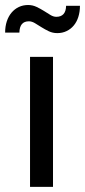

<svg xmlns="http://www.w3.org/2000/svg" viewBox="-42 -728 332 748"><path d="M164.5 -506.5V0H75V-506.5ZM177.5 -662.5Q195.5 -662.5 205.2 -673Q215 -683.5 215.5 -705.5H269.5Q269.5 -682 263.2 -662.2Q257 -642.5 245.2 -628.5Q233.5 -614.5 217.2 -606.8Q201 -599 181 -599Q163.5 -599 148.2 -606.2Q133 -613.5 119.5 -622Q106 -630.5 94 -637.8Q82 -645 70.5 -645Q34.5 -645 33.5 -601H-22Q-22 -625 -15.5 -644.8Q-9 -664.5 3 -678.8Q15 -693 31.5 -700.8Q48 -708.5 67.5 -708.5Q85 -708.5 100.2 -701.2Q115.5 -694 129 -685.5Q142.5 -677 154.2 -669.8Q166 -662.5 177.5 -662.5Z"/></svg>

Font: Lato 2
Style: Regular
Weight: 400
Designer: Lukasz Dziedzic with Adam Twardoch and Botio Nikoltchev
Foundry: tyPoland Lukasz Dziedzic
Version: Version 2.015; 2015-08-06; http://www.latofonts.com/